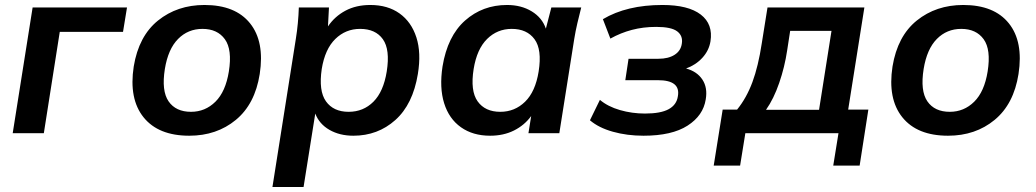

<svg xmlns="http://www.w3.org/2000/svg" viewBox="-20 -535 4160 771"><path d="M31 0 111 -505H490L474 -407H220L156 0Z M740 10Q616 10 556.5 -64Q497 -138 517 -268Q537 -390 614.5 -452.5Q692 -515 801 -515Q925 -515 984 -441.5Q1043 -368 1023 -238Q1004 -117 927 -53.5Q850 10 740 10ZM747 -86Q804 -86 845 -126.5Q886 -167 899 -248Q913 -336 883 -377.5Q853 -419 793 -419Q735 -419 695 -378.5Q655 -338 642 -258Q628 -170 657 -128Q686 -86 747 -86Z M1074 216 1168 -379Q1173 -410 1176 -442Q1179 -474 1180 -505H1301L1297 -429Q1324 -469 1367 -492Q1410 -515 1467 -515Q1537 -515 1584.5 -481Q1632 -447 1652 -385Q1672 -323 1658 -238Q1638 -116 1567.5 -53Q1497 10 1399 10Q1344 10 1303 -13.5Q1262 -37 1246 -79L1199 216ZM1380 -86Q1439 -86 1479.5 -126.5Q1520 -167 1533 -248Q1547 -336 1517.5 -377.5Q1488 -419 1426 -419Q1368 -419 1326.5 -378.5Q1285 -338 1272 -258Q1259 -170 1289 -128Q1319 -86 1380 -86Z M1948 10Q1879 10 1831 -24Q1783 -58 1763.5 -120.5Q1744 -183 1757 -268Q1777 -390 1847.5 -452.5Q1918 -515 2016 -515Q2073 -515 2115 -489.5Q2157 -464 2172 -420L2194 -505H2314Q2306 -474 2298.5 -442Q2291 -410 2286 -379L2226 0H2102L2113 -69Q2086 -32 2044 -11Q2002 10 1948 10ZM1989 -86Q2047 -86 2088.5 -126.5Q2130 -167 2143 -248Q2157 -336 2126.5 -377.5Q2096 -419 2035 -419Q1977 -419 1936 -378.5Q1895 -338 1882 -258Q1868 -170 1898 -128Q1928 -86 1989 -86Z M2564 10Q2498 10 2441 -6Q2384 -22 2349 -52L2389 -134Q2421 -107 2469.5 -93Q2518 -79 2570 -79Q2633 -79 2665 -96.5Q2697 -114 2702 -148Q2714 -213 2622 -213H2491L2504 -299H2624Q2664 -299 2689 -315Q2714 -331 2718 -360Q2723 -391 2699.5 -409Q2676 -427 2615 -427Q2563 -427 2517.5 -415Q2472 -403 2431 -380L2401 -458Q2497 -515 2640 -515Q2744 -515 2794 -476.5Q2844 -438 2833 -369Q2827 -332 2800.5 -303Q2774 -274 2735 -260Q2779 -248 2800.5 -215.5Q2822 -183 2814 -136Q2804 -71 2741 -30.5Q2678 10 2564 10Z M2846 130 2882 -95H2940Q2978 -142 3001.5 -205.5Q3025 -269 3039 -361L3062 -505H3451L3386 -95H3467L3432 130H3326L3347 0H2973L2952 130ZM3056 -94H3269L3319 -411H3153L3141 -333Q3131 -266 3109 -202Q3087 -138 3056 -94Z M3787 10Q3663 10 3603.5 -64Q3544 -138 3564 -268Q3584 -390 3661.5 -452.5Q3739 -515 3848 -515Q3972 -515 4031 -441.5Q4090 -368 4070 -238Q4051 -117 3974 -53.5Q3897 10 3787 10ZM3794 -86Q3851 -86 3892 -126.5Q3933 -167 3946 -248Q3960 -336 3930 -377.5Q3900 -419 3840 -419Q3782 -419 3742 -378.5Q3702 -338 3689 -258Q3675 -170 3704 -128Q3733 -86 3794 -86Z"/></svg>

Font: Mulish
Style: Bold Italic
Weight: 700
Italic angle: -9°
Designer: Vernon Adams
Foundry: Vernon Adams
Version: Version 3.603; ttfautohint (v1.8.3)